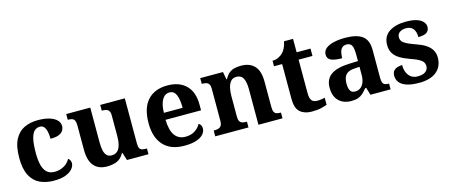

<svg xmlns="http://www.w3.org/2000/svg" viewBox="-44 -1181 4013 1712"><g transform="rotate(-15 1962.0 -325.0)"><path d="M295 10Q222 10 166 -16.5Q110 -43 78.5 -103.5Q47 -164 47 -266Q47 -374 79.5 -435.5Q112 -497 167.5 -523Q223 -549 292 -549Q357 -549 401 -535Q445 -521 467.5 -497.5Q490 -474 490 -444Q490 -423 479.5 -403.5Q469 -384 441 -371.5Q413 -359 361 -359Q361 -394 355 -423Q349 -452 335 -470Q321 -488 296 -488Q267 -488 245.5 -468.5Q224 -449 212.5 -401Q201 -353 201 -267Q201 -200 213.5 -155Q226 -110 252 -87.5Q278 -65 320 -65Q355 -65 383.5 -75.5Q412 -86 433 -104.5Q454 -123 465 -146Q477 -139 483 -126.5Q489 -114 489 -100Q489 -75 468.5 -49.5Q448 -24 405.5 -7Q363 10 295 10Z M785 10Q707 10 665 -38.5Q623 -87 623 -188V-412Q623 -441 616 -456.5Q609 -472 594 -477.5Q579 -483 555 -483H553V-536H775V-216Q775 -173 781.5 -141.5Q788 -110 805 -92.5Q822 -75 851 -75Q883 -75 903 -93.5Q923 -112 932.5 -146.5Q942 -181 942 -227V-419Q942 -448 932 -461.5Q922 -475 906 -479Q890 -483 870 -483H867V-536H1094V-116Q1094 -87 1102.5 -73.5Q1111 -60 1126.5 -56.5Q1142 -53 1161 -53H1169V0H970L948 -71H943Q913 -19 872.5 -4.5Q832 10 785 10Z M1500 10Q1373 10 1307 -62.5Q1241 -135 1241 -265Q1241 -406 1306 -477.5Q1371 -549 1489 -549Q1598 -549 1660.5 -488Q1723 -427 1723 -308V-257H1395Q1398 -157 1432.5 -111Q1467 -65 1529 -65Q1581 -65 1617 -88.5Q1653 -112 1670 -146Q1684 -139 1690.5 -126.5Q1697 -114 1697 -97Q1697 -69 1676 -44.5Q1655 -20 1611.5 -5Q1568 10 1500 10ZM1570 -321Q1570 -398 1552 -441Q1534 -484 1491 -484Q1449 -484 1424 -442.5Q1399 -401 1397 -321Z M1785 0V-53H1787Q1810 -53 1827.5 -58Q1845 -63 1855 -77.5Q1865 -92 1865 -122V-418Q1865 -446 1856 -460Q1847 -474 1831 -478.5Q1815 -483 1793 -483H1790V-536H2000L2013 -465H2018Q2038 -503 2061.5 -520.5Q2085 -538 2112.5 -543.5Q2140 -549 2171 -549Q2248 -549 2292 -503Q2336 -457 2336 -356V-124Q2336 -93 2343.5 -78Q2351 -63 2366 -58Q2381 -53 2403 -53H2406V0H2184V-329Q2184 -394 2166 -429Q2148 -464 2104 -464Q2071 -464 2052 -442.5Q2033 -421 2025 -385.5Q2017 -350 2017 -309V-118Q2017 -90 2026 -76Q2035 -62 2051 -57.5Q2067 -53 2089 -53H2092V0Z M2675 10Q2608 10 2568 -25Q2528 -60 2528 -148V-468H2453V-519Q2485 -519 2510.5 -532Q2536 -545 2551 -561Q2566 -577 2578 -601.5Q2590 -626 2597 -660H2680V-536H2808V-468H2680V-158Q2680 -113 2695.5 -92Q2711 -71 2746 -71Q2766 -71 2783.5 -73.5Q2801 -76 2817 -80V-15Q2801 -8 2764.5 1Q2728 10 2675 10Z M3039 10Q2995 10 2959.5 -7.5Q2924 -25 2903 -61.5Q2882 -98 2882 -153Q2882 -234 2938 -273Q2994 -312 3106 -316L3188 -319V-374Q3188 -408 3184 -433.5Q3180 -459 3167 -473.5Q3154 -488 3126 -488Q3101 -488 3086 -474Q3071 -460 3065 -435.5Q3059 -411 3059 -380Q2992 -380 2958 -395Q2924 -410 2924 -447Q2924 -484 2952 -506Q2980 -528 3027 -538.5Q3074 -549 3130 -549Q3235 -549 3287.5 -511Q3340 -473 3340 -379V-124Q3340 -97 3345.5 -81.5Q3351 -66 3364.5 -59.5Q3378 -53 3400 -53H3404V0H3218L3197 -69H3188Q3166 -42 3146.5 -24.5Q3127 -7 3102 1.5Q3077 10 3039 10ZM3094 -63Q3123 -63 3144 -78.5Q3165 -94 3176.5 -123Q3188 -152 3188 -191V-266L3143 -263Q3103 -261 3080 -247.5Q3057 -234 3047 -209.5Q3037 -185 3037 -149Q3037 -121 3043 -101.5Q3049 -82 3062 -72.5Q3075 -63 3094 -63Z M3667 10Q3595 10 3550.5 -5.5Q3506 -21 3486 -47.5Q3466 -74 3466 -107Q3466 -140 3482 -156Q3498 -172 3520 -177.5Q3542 -183 3559 -183Q3559 -121 3588.5 -85Q3618 -49 3667 -49Q3719 -49 3742.5 -69Q3766 -89 3766 -117Q3766 -139 3755 -155.5Q3744 -172 3717 -186.5Q3690 -201 3643 -217Q3589 -236 3552 -258.5Q3515 -281 3495.5 -312.5Q3476 -344 3476 -389Q3476 -469 3535 -508.5Q3594 -548 3691 -548Q3754 -548 3792.5 -534.5Q3831 -521 3848.5 -499.5Q3866 -478 3866 -455Q3866 -421 3842.5 -403.5Q3819 -386 3764 -386Q3764 -436 3742 -463.5Q3720 -491 3676 -491Q3644 -491 3619.5 -475.5Q3595 -460 3595 -429Q3595 -408 3606.5 -392Q3618 -376 3648 -361Q3678 -346 3732 -327Q3777 -312 3811 -290.5Q3845 -269 3864.5 -238.5Q3884 -208 3884 -166Q3884 -83 3827.5 -36.5Q3771 10 3667 10Z"/></g></svg>

Font: Noto Serif Armenian
Style: Bold
Weight: 700
Version: Version 2.007